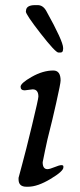

<svg xmlns="http://www.w3.org/2000/svg" viewBox="-20 -725 313 747"><path d="M214.4 -520.5H207.5Q195.8 -520.5 138.2 -594.5Q80.6 -668.5 80.6 -680.2L81.1 -682.1Q81.1 -705.1 116.7 -705.1H126.5Q147.5 -705.1 160.2 -682.1Q225.6 -564.5 225.6 -538.6V-534.2L225.1 -531.7Q225.1 -520.5 214.4 -520.5ZM187.5 -450.7Q215.8 -450.7 215.8 -411.6Q215.8 -400.4 198.5 -323.7Q181.2 -247.1 173.1 -216.8Q165 -186.5 155.5 -140.4Q146 -94.2 146 -93.8Q146 -66.9 164.6 -66.9Q173.3 -66.9 192.1 -74.7Q210.9 -82.5 218.8 -82.5Q226.6 -82.5 226.6 -77.6V-73.7Q226.6 -58.6 176.3 -28.6Q126 1.5 89.4 1.5H82.5Q52.2 1.5 52.2 -27.3V-33.2Q52.2 -34.7 65.9 -84.2Q79.6 -133.8 104.5 -237.1Q129.4 -340.3 129.4 -349.1Q129.4 -377.4 106.9 -377.4L76.2 -373.5Q60.1 -373.5 60.1 -387.5Q60.1 -401.4 103.5 -426Q147 -450.7 187.5 -450.7Z"/></svg>

Font: Averia Serif Libre Light
Style: Italic
Weight: 300
Italic angle: -8.5°
Version: Version 1.002